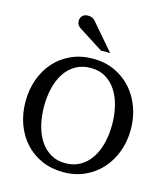

<svg xmlns="http://www.w3.org/2000/svg" viewBox="-134 -1031 999 1150"><g transform="rotate(15 365.5 -456.0)"><path d="M576.2 -334Q576.2 -395 563 -449Q549.8 -502.9 523.4 -543.2Q497.1 -583.5 457.8 -606.7Q418.5 -629.9 366.2 -629.9Q312 -629.9 272 -606.4Q231.9 -583 205.6 -542.7Q179.2 -502.4 166.5 -449Q153.8 -395.5 153.8 -335.9Q153.8 -275.9 166.7 -221.9Q179.7 -168 205.8 -127.4Q231.9 -86.9 271.2 -63Q310.5 -39.1 363.8 -39.1Q418 -39.1 457.8 -63Q497.6 -86.9 523.9 -127.2Q550.3 -167.5 563.2 -220.9Q576.2 -274.4 576.2 -334ZM691.9 -335Q691.9 -262.2 668.5 -198.2Q645 -134.3 602.3 -86.7Q559.6 -39.1 499.5 -11.5Q439.5 16.1 366.2 16.1Q292.5 16.1 232.2 -10.5Q171.9 -37.1 128.9 -84.5Q85.9 -131.8 62.5 -196Q39.1 -260.3 39.1 -335.9Q39.1 -409.2 62 -473.1Q85 -537.1 127.4 -584.7Q169.9 -632.3 230.2 -659.7Q290.5 -687 365.2 -687Q439.5 -687 499.8 -659.2Q560.1 -631.3 602.8 -583.5Q645.5 -535.6 668.7 -471.7Q691.9 -407.7 691.9 -335ZM396.5 -746.1 244.6 -843.3Q233.9 -850.1 227.8 -859.9Q221.7 -869.6 221.7 -883.3Q221.7 -891.1 224.1 -899.2Q226.6 -907.2 231.9 -913.6Q237.3 -919.9 246.1 -924.1Q254.9 -928.2 267.6 -928.2Q278.3 -928.2 285.6 -926.5Q293 -924.8 298.8 -921.4Q304.7 -918 309.6 -912.8Q314.5 -907.7 319.8 -901.4L453.6 -746.1Z"/></g></svg>

Font: BabelStone Ogham
Style: Italic
Weight: 400
Italic angle: -30°
Designer: Andrew West
Foundry: BabelStone
Version: Version 2.02 March 14, 2022